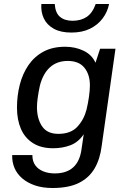

<svg xmlns="http://www.w3.org/2000/svg" viewBox="-20 -755 640 961"><path d="M243 186Q193 186 155 173Q117 160 91 137.5Q65 115 52.5 85.5Q40 56 41 21H142Q142 53 157 73Q172 93 197.5 103Q223 113 254 113Q313 113 346.5 82.5Q380 52 388 -8L399 -83Q372 -43 332.5 -28Q293 -13 246 -13Q185 -13 144.5 -39Q104 -65 84.5 -110.5Q65 -156 65 -216Q65 -276 79 -331Q93 -386 122.5 -429Q152 -472 197.5 -496.5Q243 -521 306 -521Q357 -521 398.5 -501Q440 -481 458 -441L481 -511H558L489 -25Q481 41 453.5 88Q426 135 375 160.5Q324 186 243 186ZM272 -85Q334 -85 367 -120.5Q400 -156 413 -206Q421 -239 425.5 -272Q430 -305 430 -328Q430 -382 402.5 -416Q375 -450 319 -450Q266 -450 231 -419Q196 -388 180 -328Q173 -296 169 -267.5Q165 -239 165 -219Q165 -161 190.5 -123Q216 -85 272 -85ZM337 -592Q284 -592 249.5 -611Q215 -630 199.5 -662.5Q184 -695 187 -735H254Q257 -690 280.5 -670.5Q304 -651 343 -651Q385 -651 414 -670.5Q443 -690 459 -735H526Q518 -695 493.5 -662.5Q469 -630 430 -611Q391 -592 337 -592Z"/></svg>

Font: Chivo Mono
Style: Italic
Weight: 400
Italic angle: -8.05°
Monospace: yes
Version: Version 1.008